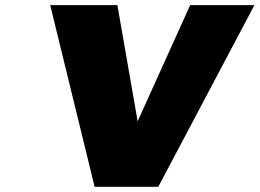

<svg xmlns="http://www.w3.org/2000/svg" viewBox="-20 -721 1002 741"><path d="M173.8 -701.2H433.1L511.2 -252.9L713.9 -701.2H961.9L590.8 0H345.2Z"/></svg>

Font: Trueno UltraBlack
Style: Italic
Weight: 950
Designer: Julieta Ulanovsky
Foundry: Julieta Ulanovsky
Version: Version 3.001b | FøM Fix